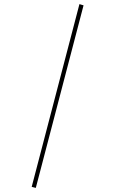

<svg xmlns="http://www.w3.org/2000/svg" viewBox="-20 -818 560 933"><path d="M386 -792 154 95 134 90 366 -798Z"/></svg>

Font: FiraSans
Style: Regular
Weight: 150
Designer: Carrois Corporate & Edenspiekermann AG
Foundry: Carrois Corporate GbR & Edenspiekermann AG
Version: Version 3.106;PS 003.106;hotconv 1.0.70;makeotf.lib2.5.58329